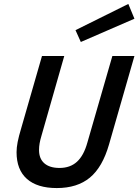

<svg xmlns="http://www.w3.org/2000/svg" viewBox="-20 -939 702 974"><path d="M282 -87Q336 -87 370.5 -118.5Q405 -150 423 -215L550 -655H662L533 -206Q500 -91 436 -38Q372 15 268 15Q169 15 116.5 -31.5Q64 -78 64 -167Q64 -190 69.5 -218.5Q75 -247 88 -290L193 -655H306L190 -249Q184 -229 181 -212Q178 -195 178 -178Q178 -134 205 -110.5Q232 -87 282 -87ZM390 -726 363 -786 631 -919 662 -844Z"/></svg>

Font: Intel One Mono Medium
Style: Italic
Weight: 500
Italic angle: -16°
Monospace: yes
Designer: Fred Shallcrass
Foundry: Frere-Jones Type LLC
Version: Version 1.400;hotconv 1.1.0;makeotfexe 2.6.0;FJTRelease1.4